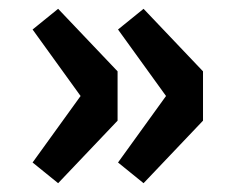

<svg xmlns="http://www.w3.org/2000/svg" viewBox="-20 -470 530 436"><path d="M112 -54 54 -101 163 -252 54 -403 112 -450 247 -308V-196ZM306 -54 248 -101 357 -252 248 -403 306 -450 441 -308V-196Z"/></svg>

Font: Source Sans 3 ExtraBold
Style: Regular
Weight: 800
Designer: Paul D. Hunt
Foundry: Adobe
Version: Version 3.052;hotconv 1.1.0;makeotfexe 2.6.0